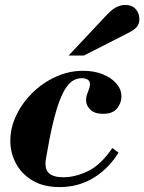

<svg xmlns="http://www.w3.org/2000/svg" viewBox="-20 -750 587 781"><path d="M223 11Q157 11 112.5 -15.5Q68 -42 45 -85Q22 -128 22 -177Q22 -230 46 -280.5Q70 -331 111.5 -372Q153 -413 206.5 -437.5Q260 -462 318 -462Q364 -462 399 -447.5Q434 -433 454 -409.5Q474 -386 474 -357Q474 -332 456.5 -309.5Q439 -287 399 -287Q365 -287 347.5 -304Q330 -321 330 -343Q330 -355 334 -366Q338 -377 342 -387.5Q346 -398 346 -407Q346 -421 336 -426.5Q326 -432 312 -432Q296 -432 280.5 -424Q265 -416 250.5 -396Q236 -376 222 -339Q208 -302 194.5 -245Q181 -188 167 -105Q160 -64 178 -46.5Q196 -29 238 -29Q287 -29 339 -54.5Q391 -80 437 -148L462 -129Q422 -64 360.5 -26.5Q299 11 223 11ZM259 -524 413 -688Q439 -715 456.5 -722.5Q474 -730 488 -730Q517 -730 532 -713Q547 -696 547 -672Q547 -653 536 -640Q525 -627 496 -613L321 -524Z"/></svg>

Font: Libre Bodoni
Style: Italic
Weight: 400
Italic angle: -13°
Designer: Pablo Impallari, Rodrigo Fuenzalida
Foundry: Impallari Type
Version: Version 2.005;gftools[0.9.23]